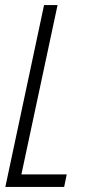

<svg xmlns="http://www.w3.org/2000/svg" viewBox="-20 -734 354 754"><path d="M232 0 242 -49H64L206 -714H153L1 0Z"/></svg>

Font: Noto Sans Display Condensed Light
Style: Italic
Weight: 300
Width: 3
Designer: Monotype Design team
Foundry: Monotype Imaging Inc.
Version: 1.000